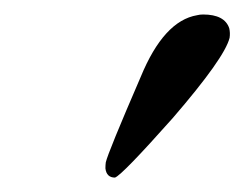

<svg xmlns="http://www.w3.org/2000/svg" viewBox="-20 -582 337 265"><path d="M260.3 -562Q290 -562 296.4 -543Q297.9 -536.6 296.9 -529.8Q290 -502 218.3 -418.9Q148.4 -340.3 138.7 -336.9Q127 -336.9 125.5 -349.6Q125.5 -354 126 -357.9Q128.9 -371.1 174.3 -476.1Q206.1 -553.2 252 -561Q255.9 -562 260.3 -562Z"/></svg>

Font: Linux Libertine Display Slanted O
Style: Slanted
Weight: 400
Designer: Philipp H. Poll
Foundry: Philipp H. Poll
Version: Version 5.0.9